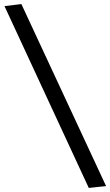

<svg xmlns="http://www.w3.org/2000/svg" viewBox="-20 -804 542 943"><path d="M416 119 501 110 85 -784 2 -774Z"/></svg>

Font: Geom
Style: Regular
Weight: 400
Version: Version 1.102